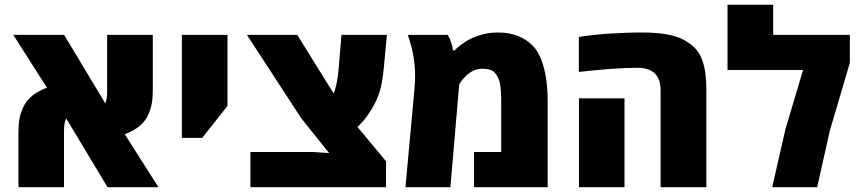

<svg xmlns="http://www.w3.org/2000/svg" viewBox="-20 -777 3568 797"><path d="M56.6 0V-230Q56.6 -259.3 60.5 -282.2Q64.5 -305.2 76.2 -331.1Q99.6 -384.8 174.8 -413.1L35.2 -632.3H246.1L417 -348.1Q420.9 -356.4 422.9 -367.7Q424.8 -379.9 424.8 -400.9V-632.3H614.3V-402.3Q614.3 -372.1 610.6 -349.9Q606.9 -327.6 595.7 -301.8Q573.7 -248.5 498 -219.7L637.7 0H426.3L254.9 -285.2Q251 -278.8 248.5 -267.1Q245.6 -253.4 245.6 -231.4V0Z M734.9 -204.6V-632.3H924.3V-337.4L819.3 -204.6Z M1019.5 0V-146H1276.4L1346.2 -141.6L1230.5 -286.1L1004.9 -632.3H1213.9L1336.9 -434.1L1365.2 -388.7Q1380.4 -429.2 1385.3 -486.8L1397.5 -632.3H1585.9L1574.2 -504.9Q1570.3 -464.8 1565.2 -435.5Q1560.1 -406.2 1550.3 -380.4Q1538.1 -345.7 1511.7 -306.6Q1501.5 -291 1489.5 -276.9Q1477.5 -262.7 1463.9 -250L1582.5 -107.4V0Z M1663.1 0 1699.7 -399.4Q1703.1 -435.1 1703.1 -461.4Q1703.1 -501.5 1696.3 -542.5Q1693.8 -558.6 1689.9 -574.5Q1686 -590.3 1681.2 -606.4Q1679.2 -613.3 1677 -619.6Q1674.8 -626 1672.4 -632.3H1838.4Q1855.5 -604 1860.4 -567.9H1867.2Q1875 -577.1 1895 -592Q1915 -606.9 1933.6 -616.2Q1953.1 -626 1982.7 -634Q2012.2 -642.1 2048.3 -642.1Q2094.2 -642.1 2130.1 -627.7Q2166 -613.3 2189.9 -588.9Q2203.1 -575.2 2212.2 -559.8Q2221.2 -544.4 2227.5 -527.3Q2253.4 -460.9 2253.4 -356V0H1947.8V-146H2060.5V-356Q2060.5 -406.2 2055.2 -430.7Q2050.3 -455.6 2035.2 -473.6Q2020 -491.7 1983.9 -491.7Q1963.4 -491.7 1948.7 -485.4Q1934.1 -479 1921.9 -468.8Q1909.7 -458.5 1900.9 -447.8Q1892.1 -437 1886.2 -426.8L1849.6 0Z M2722.2 0V-401.4Q2722.2 -459 2687 -481Q2664.6 -495.6 2626.5 -495.6Q2579.6 -495.6 2523.7 -491.7Q2467.8 -487.8 2382.8 -478.5V-623.5Q2437 -632.3 2497.1 -636.7Q2532.2 -639.2 2569.1 -640.6Q2606 -642.1 2645 -642.1Q2761.7 -642.1 2817.9 -611.8Q2846.7 -596.2 2865.7 -576.4Q2884.8 -556.6 2895 -527.8Q2904.8 -499 2908.4 -470Q2912.1 -440.9 2912.1 -401.4V0ZM2383.3 0V-368.7H2572.3V0Z M3185.5 0 3240.7 -241.7 3313.5 -486.3H3000V-757.3H3189.5V-632.3H3507.8V-516.6L3424.8 -234.9L3372.1 0Z"/></svg>

Font: Open Sans ExtraBold
Style: Regular
Weight: 800
Designer: Monotype Design Team
Foundry: Monotype Imaging Inc.
Version: Version 3.003; ttfautohint (v1.8.4)